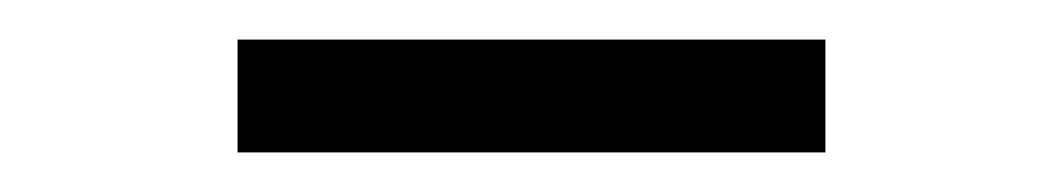

<svg xmlns="http://www.w3.org/2000/svg" viewBox="-20 -354 537 97"><path d="M397 -277H100V-334H397Z"/></svg>

Font: Snippet
Style: Regular
Weight: 400
Designer: Gesine Todt
Foundry: Gesine Todt
Version: Version 1.000